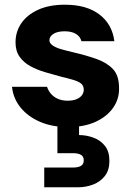

<svg xmlns="http://www.w3.org/2000/svg" viewBox="-20 -528 565 816"><path d="M270 12Q201 12 149.5 -10.5Q98 -33 67 -71.5Q36 -110 31 -159H180Q185 -143 196.5 -129.5Q208 -116 226 -108Q244 -100 267 -100Q291 -100 306.5 -107Q322 -114 329 -124.5Q336 -135 336 -146Q336 -164 324.5 -173Q313 -182 291.5 -188.5Q270 -195 240 -202Q207 -211 172.5 -221Q138 -231 109.5 -246.5Q81 -262 63.5 -286.5Q46 -311 46 -348Q46 -393 70.5 -429Q95 -465 142 -486.5Q189 -508 256 -508Q348 -508 402.5 -466.5Q457 -425 466 -353H326Q321 -373 302.5 -384Q284 -395 255 -395Q224 -395 207 -384Q190 -373 190 -357Q190 -345 203 -335.5Q216 -326 238 -319.5Q260 -313 290 -306Q346 -293 390 -277.5Q434 -262 460 -234.5Q486 -207 486 -154Q487 -107 460.5 -69.5Q434 -32 385.5 -10Q337 12 270 12ZM168 268V184H290Q312 184 324 177Q336 170 336 153Q336 137 324 130Q312 123 290 123H224V-4H316V46Q347 46 377 57Q407 68 426 92Q445 116 445 156Q445 195 426 219.5Q407 244 376.5 256Q346 268 311 268Z"/></svg>

Font: DM Sans 28pt Black
Style: Regular
Weight: 900
Version: Version 4.004;gftools[0.9.30]